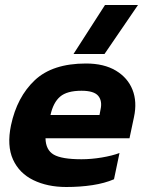

<svg xmlns="http://www.w3.org/2000/svg" viewBox="-20 -738 587 768"><path d="M274 -522 400 -718H532L398 -522ZM245 10Q170 10 113.5 -17.5Q57 -45 32 -100Q7 -155 24 -237Q48 -350 119 -417Q190 -484 324 -484Q396 -484 443.5 -455.5Q491 -427 510 -379Q529 -331 516 -270L498 -185H162Q163 -138 195 -119.5Q227 -101 306 -101Q345 -101 387 -108Q429 -115 458 -126L436 -21Q399 -5 350 2.5Q301 10 245 10ZM182 -278H378L382 -299Q390 -334 373 -354.5Q356 -375 306 -375Q248 -375 220.5 -351.5Q193 -328 182 -278Z"/></svg>

Font: Kanit SemiBold
Style: Italic
Weight: 600
Italic angle: -12°
Designer: Katatrad Team
Foundry: CadsonDemak
Version: Version 2.000; ttfautohint (v1.8.3)